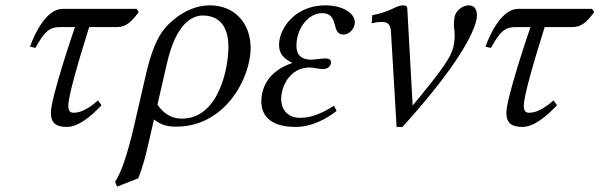

<svg xmlns="http://www.w3.org/2000/svg" viewBox="-20 -462 2239 717"><path d="M170 -41C170 -1 191 12 230 12C271 12 318 -25 359 -69L346 -87C298 -45 271 -41 254 -41C241 -41 235 -49 235 -68C235 -100 268 -218 313 -361H418C452 -361 473 -383 498 -417L490 -429H214C155 -429 111 -341 92 -288L112 -283C147 -344 162 -361 208 -361H260C251 -335 170 -96 170 -41Z M916 -283C916 -373 858 -442 764 -442C720 -442 671 -426 622 -383C592 -356 557 -322 525 -184L481 7C452 131 431 183 410 217L417 235L496 204C513 164 525 116 538 58L555 -16C577 1 598 11 638 11C823 11 916 -173 916 -283ZM659 -19C617 -19 589 -41 568 -71L604 -228C638 -374 697 -404 737 -404C793 -404 833 -371 833 -286C833 -210 798 -19 659 -19Z M1137 -210C1145 -210 1176 -204 1184 -204C1213 -204 1216 -223 1216 -230C1216 -239 1208 -244 1194 -244C1188 -244 1146 -239 1145 -239C1113 -239 1087 -250 1087 -291C1087 -357 1132 -413 1183 -413C1248 -413 1215 -333 1262 -333C1286 -333 1305 -356 1305 -379C1305 -412 1261 -442 1195 -442C1082 -442 1022 -356 1022 -294C1022 -262 1040 -242 1072 -227C983 -197 956 -136 956 -83C956 -37 982 12 1084 12C1142 12 1199 -17 1237 -48L1227 -67C1184 -40 1144 -22 1101 -22C1055 -22 1030 -52 1030 -93C1030 -139 1062 -210 1137 -210Z M1440 -344 1461 12H1483C1654 -177 1742 -313 1759 -387C1760 -393 1761 -399 1761 -405C1761 -426 1752 -442 1731 -442C1703 -442 1682 -418 1678 -401C1676 -389 1675 -380 1675 -372C1675 -356 1678 -346 1678 -329C1678 -318 1677 -305 1673 -286C1665 -251 1632 -201 1521 -68L1501 -429C1501 -437 1497 -442 1486 -442C1457 -442 1445 -420 1370 -405L1368 -375C1385 -379 1394 -380 1404 -380C1419 -380 1438 -379 1440 -344Z M1871 -41C1871 -1 1892 12 1931 12C1972 12 2019 -25 2060 -69L2047 -87C1999 -45 1972 -41 1955 -41C1942 -41 1936 -49 1936 -68C1936 -100 1969 -218 2014 -361H2119C2153 -361 2174 -383 2199 -417L2191 -429H1915C1856 -429 1812 -341 1793 -288L1813 -283C1848 -344 1863 -361 1909 -361H1961C1952 -335 1871 -96 1871 -41Z"/></svg>

Font: Libertinus Serif
Style: Italic
Weight: 400
Italic angle: -12°
Designer: Philipp H. Poll, Khaled Hosny
Foundry: Caleb Maclennan
Version: Version 7.050;RELEASE